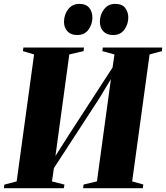

<svg xmlns="http://www.w3.org/2000/svg" viewBox="-38 -994 876 1014"><path d="M-17.5 0 -15 -19 50 -36 142 -706.5 83 -724 85.5 -743H405.5L403.5 -724L328 -706.5L247 -113L222 -118.5L323.5 -278.5L591.5 -691.5L552 -606.5L566.5 -706.5L502.5 -724L505 -743H818.5L817.5 -724L752 -706.5L660 -36L719 -19.5L716 0H401L403.5 -19.5L474 -36L551 -600L580.5 -630.5L487 -475.5L206 -43.5L255 -163L236.5 -36L302.5 -19L299 0ZM369.5 -809Q336 -809 318 -828.8Q300 -848.5 300 -878.5Q300 -916.5 322 -945Q344 -973.5 380.5 -973.5Q417 -973.5 433.5 -952.2Q450 -931 450 -901.5Q450 -866.5 429.5 -837.8Q409 -809 369.5 -809ZM559 -809Q525.5 -809 507.5 -828.8Q489.5 -848.5 489.5 -878.5Q489.5 -916.5 511.5 -945Q533.5 -973.5 570 -973.5Q606.5 -973.5 623 -952.2Q639.5 -931 639.5 -901.5Q639.5 -866.5 619 -837.8Q598.5 -809 559 -809Z"/></svg>

Font: Merriweather 144pt Black
Style: Italic
Weight: 900
Italic angle: -7.8°
Version: Version 2.101